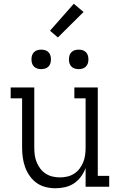

<svg xmlns="http://www.w3.org/2000/svg" viewBox="-20 -997 640 1025"><path d="M277 8Q250 8 223.5 1.5Q197 -5 175.5 -20.5Q154 -36 138.5 -58Q123 -80 114 -105Q105 -130 101.5 -156.5Q98 -183 98 -210V-472H37V-530H163V-210Q163 -190 165.5 -170Q168 -150 175.5 -131.5Q183 -113 195 -97Q207 -81 224 -70Q241 -59 260.5 -54.5Q280 -50 300 -50Q320 -50 339.5 -54.5Q359 -59 376 -70Q393 -81 405 -97Q417 -113 424.5 -131.5Q432 -150 434.5 -170Q437 -190 437 -210V-472H377V-530H502V-58H563V0H437V-100Q428 -76 412.5 -54.5Q397 -33 375.5 -18.5Q354 -4 328 2Q302 8 277 8ZM400 -628Q389 -628 379 -631Q369 -634 361.5 -641.5Q354 -649 351 -659Q348 -669 348 -680Q348 -691 351 -701Q354 -711 361.5 -718.5Q369 -726 379 -729Q389 -732 400 -732Q411 -732 421 -729Q431 -726 438.5 -718.5Q446 -711 449 -701Q452 -691 452 -680Q452 -669 449 -659Q446 -649 438.5 -641.5Q431 -634 421 -631Q411 -628 400 -628ZM200 -628Q189 -628 179 -631Q169 -634 161.5 -641.5Q154 -649 151 -659Q148 -669 148 -680Q148 -691 151 -701Q154 -711 161.5 -718.5Q169 -726 179 -729Q189 -732 200 -732Q211 -732 221 -729Q231 -726 238.5 -718.5Q246 -711 249 -701Q252 -691 252 -680Q252 -669 249 -659Q246 -649 238.5 -641.5Q231 -634 221 -631Q211 -628 200 -628ZM289 -797 247 -833 374 -977 426 -933Z"/></svg>

Font: Iosevka Slab Light Extended
Style: Regular
Weight: 300
Width: 7
Monospace: yes
Designer: Belleve Invis
Foundry: Belleve Invis
Version: Version 11.1.0; ttfautohint (v1.8.3)